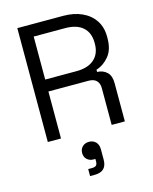

<svg xmlns="http://www.w3.org/2000/svg" viewBox="-138 -790 907 1140"><g transform="rotate(-15 315.5 -220.0)"><path d="M81 0V-700H362.5Q427.8 -700 477.1 -677.8Q526.5 -655.5 554.6 -613.9Q582.8 -572.2 582.8 -513.8V-503.2Q582.8 -434.2 549.8 -394.1Q516.8 -354 471.2 -339.8V-326.2Q507.5 -325 531 -302.9Q554.5 -280.8 554.5 -235.8V0H473.5V-225.8Q473.5 -255.8 457.2 -272.2Q441 -288.8 407.5 -288.8H162V0ZM162 -362.2H354.5Q424.8 -362.2 463.2 -396Q501.8 -429.8 501.8 -491.2V-497.5Q501.8 -559 464.1 -592.8Q426.5 -626.5 354.5 -626.5H162ZM271 260.5V217.2H294.2Q312.8 217.2 320.2 209.8Q327.8 202.2 327.8 185.2V170.2H317Q292.5 170.2 276.6 155.4Q260.8 140.5 260.8 116.2Q260.8 92.5 276.5 77.2Q292.2 62 317.2 62Q341.8 62 358 78Q374.2 94 374.2 123.2V186.8Q374.2 223.5 355.6 242Q337 260.5 298 260.5Z"/></g></svg>

Font: Space 7353
Style: Regular
Weight: 400
Designer: Christine Claussen + Ruben Lyon  (Space 7353)
Version: Version 1.000;FEAKit 1.0